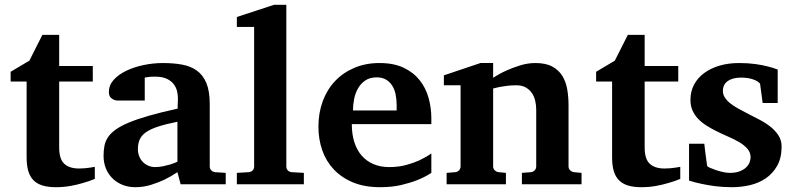

<svg xmlns="http://www.w3.org/2000/svg" viewBox="-20 -760 3275 792"><path d="M371.1 -22Q347.7 -12.2 321.3 -4.9Q298.8 2 270.3 7.1Q241.7 12.2 210.9 12.2Q177.7 12.2 154.5 4.9Q131.3 -2.4 116.9 -17.8Q102.5 -33.2 96.2 -56.2Q89.8 -79.1 89.8 -110.8V-423.8H23.9V-463.9L101.1 -509.8L154.8 -616.2H224.1V-487.8H362.8V-423.8H224.1V-151.9Q224.1 -104 245.1 -84.5Q266.1 -64.9 306.2 -64.9Q317.9 -64.9 329.6 -65.9Q341.3 -66.9 350.6 -68.4Q361.3 -69.8 371.1 -71.8Z M725.1 0 711.9 -49.8Q686 -32.2 657.7 -18.6Q632.8 -6.8 602.1 2.7Q571.3 12.2 538.1 12.2Q510.7 12.2 487.1 3.2Q463.4 -5.9 445.6 -22.7Q427.7 -39.6 417.5 -63.5Q407.2 -87.4 407.2 -117.2Q407.2 -139.6 410.9 -158.7Q414.6 -177.7 425.5 -194.1Q436.5 -210.4 457 -225.3Q477.5 -240.2 511.5 -254.4Q545.4 -268.6 594.7 -282.7Q644 -296.9 712.9 -312V-324.2Q712.9 -331.5 713.4 -337.4Q713.4 -344.2 713.9 -351.1Q714.4 -365.2 710.9 -381.6Q707.5 -397.9 697.3 -411.9Q687 -425.8 668.5 -434.8Q649.9 -443.8 620.1 -443.8Q609.9 -443.8 601.8 -443.4Q593.8 -442.9 588.4 -441.9Q582 -440.9 577.1 -439.9V-345.2H474.1Q461.4 -344.2 451.7 -347.7Q443.4 -350.6 436.3 -357.9Q429.2 -365.2 429.2 -380.9Q429.2 -408.7 449 -430.7Q468.8 -452.6 500.7 -468Q532.7 -483.4 572.5 -491.7Q612.3 -500 651.9 -500Q694.8 -500 730.5 -493.7Q766.1 -487.3 791.7 -469Q817.4 -450.7 831.3 -417.5Q845.2 -384.3 845.2 -330.1V-73.2Q845.2 -64 851.6 -57.4Q857.9 -50.8 867.2 -49.8L911.1 -46.9V0ZM711.9 -257.8Q663.6 -248 632.1 -237.8Q600.6 -227.5 582 -214.4Q563.5 -201.2 556.2 -184.3Q548.8 -167.5 548.8 -145Q548.8 -129.4 554 -116Q559.1 -102.5 568.6 -92.5Q578.1 -82.5 591.3 -76.7Q604.5 -70.8 620.1 -70.8Q636.2 -70.8 652.6 -74.2Q668.9 -77.6 682.1 -81.5Q697.8 -86.4 711.9 -92.8Z M957 0V-46.9L1006.3 -49.8Q1016.1 -50.8 1022.2 -57.1Q1028.3 -63.5 1028.3 -73.2V-648.9H957V-689.9L1110.4 -740.2H1161.1V-73.2Q1161.1 -63.5 1167.2 -57.1Q1173.3 -50.8 1183.1 -49.8L1233.4 -46.9V0Z M1616.2 -326.2Q1616.2 -350.1 1611.8 -371.1Q1607.4 -392.1 1597.4 -407.5Q1587.4 -422.9 1571.8 -431.9Q1556.2 -440.9 1534.2 -440.9Q1506.3 -440.9 1487.5 -428.5Q1468.8 -416 1457.3 -396.2Q1445.8 -376.5 1440.9 -352.1Q1436 -327.6 1436 -304.2H1616.2ZM1759.3 -46.9Q1733.4 -29.8 1701.2 -17.1Q1673.3 -5.9 1634.8 3.2Q1596.2 12.2 1548.3 12.2Q1484.4 12.2 1436.8 -7.3Q1389.2 -26.9 1357.2 -60.8Q1325.2 -94.7 1309.3 -140.1Q1293.5 -185.5 1293.5 -237.8Q1293.5 -294.4 1311.3 -342.5Q1329.1 -390.6 1362.1 -425.5Q1395 -460.4 1441.7 -480.2Q1488.3 -500 1545.4 -500Q1604 -500 1644.8 -480.7Q1685.5 -461.4 1710.9 -429.4Q1736.3 -397.5 1747.8 -356.4Q1759.3 -315.4 1759.3 -272V-248H1431.2Q1431.2 -207 1441.4 -174.3Q1451.7 -141.6 1471.4 -118.7Q1491.2 -95.7 1520 -83.3Q1548.8 -70.8 1585.4 -70.8Q1623.5 -70.8 1655 -79.3Q1686.5 -87.9 1710 -98.6Q1736.8 -111.3 1759.3 -127Z M2132.8 0V-46.9L2169.9 -49.8Q2179.2 -50.8 2185.5 -57.4Q2191.9 -64 2191.9 -73.2V-308.1Q2191.9 -327.1 2187.5 -345.2Q2183.1 -363.3 2173.3 -377.2Q2163.6 -391.1 2147.9 -399.7Q2132.3 -408.2 2109.9 -408.2Q2089.4 -408.2 2071.8 -406Q2054.2 -403.8 2041.5 -401.4Q2026.4 -398.4 2014.2 -395V-73.2Q2014.2 -64 2021 -57.4Q2027.8 -50.8 2037.1 -49.8L2066.9 -46.9V0H1822.3V-46.9L1857.9 -49.8Q1867.2 -50.8 1873.5 -57.4Q1879.9 -64 1879.9 -73.2V-408.2H1811V-449.2L1961.9 -500H2014.2V-439Q2040 -456.1 2069.3 -469.2Q2094.2 -480.5 2125.5 -490.2Q2156.7 -500 2189 -500Q2231.9 -500 2258.8 -485.1Q2285.6 -470.2 2300.3 -445.8Q2314.9 -421.4 2320.1 -390.1Q2325.2 -358.9 2325.2 -326.2V-73.2Q2325.2 -64 2332 -57.4Q2338.9 -50.8 2348.1 -49.8L2378.9 -46.9V0Z M2786.1 -22Q2762.7 -12.2 2736.3 -4.9Q2713.9 2 2685.3 7.1Q2656.7 12.2 2626 12.2Q2592.8 12.2 2569.6 4.9Q2546.4 -2.4 2532 -17.8Q2517.6 -33.2 2511.2 -56.2Q2504.9 -79.1 2504.9 -110.8V-423.8H2439V-463.9L2516.1 -509.8L2569.8 -616.2H2639.2V-487.8H2777.8V-423.8H2639.2V-151.9Q2639.2 -104 2660.2 -84.5Q2681.2 -64.9 2721.2 -64.9Q2732.9 -64.9 2744.6 -65.9Q2756.3 -66.9 2765.6 -68.4Q2776.4 -69.8 2786.1 -71.8Z M3188 -335H3126L3115.2 -415Q3105.5 -426.3 3085 -433.1Q3064.5 -439.9 3037.1 -439.9Q3002 -439.9 2981.9 -425.5Q2961.9 -411.1 2961.9 -384.8Q2961.9 -370.1 2970.2 -357.4Q2978.5 -344.7 2992.7 -333.5Q3006.8 -322.3 3024.9 -312.3Q3043 -302.2 3063 -292Q3087.9 -279.3 3113.3 -266.1Q3138.7 -252.9 3158.7 -236.8Q3178.7 -220.7 3191.4 -200.9Q3204.1 -181.2 3204.1 -155.8Q3204.1 -108.4 3186 -76.4Q3168 -44.4 3139.2 -24.7Q3110.4 -4.9 3073.7 3.7Q3037.1 12.2 3000 12.2Q2962.9 12.2 2930.9 8.1Q2898.9 3.9 2874.5 -1.5Q2846.2 -7.3 2822.3 -15.1V-167H2885.3Q2886.2 -156.7 2888.2 -141.1Q2890.1 -125.5 2892.1 -110.8Q2894 -93.8 2897 -75.2Q2897.9 -72.8 2908.2 -68.1Q2918.5 -63.5 2932.6 -58.6Q2946.8 -53.7 2962.4 -50.3Q2978 -46.9 2990.2 -46.9Q3015.6 -46.9 3032.2 -53.7Q3048.8 -60.5 3058.6 -70.3Q3068.4 -80.1 3072.3 -91.1Q3076.2 -102.1 3076.2 -110.8Q3076.2 -131.3 3063.2 -146.2Q3050.3 -161.1 3029.8 -173.3Q3009.3 -185.5 2983.6 -196.5Q2958 -207.5 2933.1 -220.2Q2912.1 -230.5 2893.1 -242.7Q2874 -254.9 2859.6 -270Q2845.2 -285.2 2836.7 -304.2Q2828.1 -323.2 2828.1 -348.1Q2828.1 -382.8 2843 -410.9Q2857.9 -439 2884.8 -458.7Q2911.6 -478.5 2948.2 -489.3Q2984.9 -500 3028.8 -500Q3065.9 -500 3095.5 -495.8Q3125 -491.7 3145.5 -486.3Q3169.4 -480.5 3188 -473.1Z"/></svg>

Font: Charis SIL Am
Style: Bold
Weight: 700
Foundry: SIL International
Version: Version 5.000